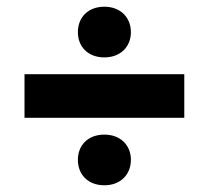

<svg xmlns="http://www.w3.org/2000/svg" viewBox="-20 -620 622 572"><path d="M291 -68C339 -68 370 -100 370 -144C370 -187 339 -219 291 -219C242 -219 212 -187 212 -144C212 -100 242 -68 291 -68ZM529 -269V-399H53V-269ZM291 -449C339 -449 370 -481 370 -524C370 -568 339 -600 291 -600C242 -600 212 -568 212 -524C212 -481 242 -449 291 -449Z"/></svg>

Font: Gantari ExtraBold
Style: Regular
Weight: 800
Designer: Anugrah Pasau
Foundry: Lafontype
Version: Version 1.000